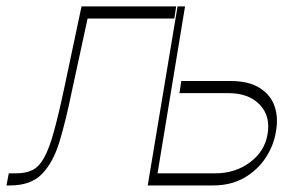

<svg xmlns="http://www.w3.org/2000/svg" viewBox="-24 -565 938 585"><path d="M528.4 -318.2H677.6Q733.7 -318.2 767 -297.2Q800.4 -276.3 812.5 -241.5Q824.6 -206.7 816.8 -164.8Q810.4 -122.9 786 -85.2Q761.7 -47.6 721.1 -23.8Q680.4 0 625 0H426.1L517 -545.5H539.8L456 -36.9H632.1Q692.8 -36.9 737.7 -70.5Q782.7 -104 791.2 -156.2Q800.8 -211.6 767.2 -246.4Q733.7 -281.2 671.9 -281.2H522.7ZM-4.3 0 2.8 -36.9H24.1Q53.6 -36.6 74.2 -46.5Q94.8 -56.5 110.4 -84.5Q126.1 -112.6 140.6 -165.5Q155.2 -218.4 173.3 -304L224.4 -545.5H512.8L507.1 -508.5H242.9L194.6 -285.5Q176.8 -198.2 157.5 -134.1Q138.1 -70 104 -35Q70 0 7.1 0Z"/></svg>

Font: Inter UI Thin
Style: Italic
Weight: 100
Italic angle: -9.39999°
Designer: Rasmus Andersson
Foundry: rsms
Version: 3.2;8d6f07862